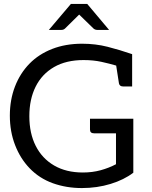

<svg xmlns="http://www.w3.org/2000/svg" viewBox="-20 -947 772 975"><path d="M396 8Q317 8 248.5 -16.5Q180 -41 130 -93Q83 -142 56.5 -210.5Q30 -279 30 -360Q30 -440 56 -507.5Q82 -575 130 -624Q177 -672 245 -698.5Q313 -725 397 -725Q465 -725 526 -709.5Q587 -694 651 -672V-508H605Q587 -508 584 -524L570 -614Q536 -624 495 -633Q454 -642 404 -642Q316 -642 254.5 -606.5Q193 -571 161 -507Q129 -443 129 -357Q129 -270 161.5 -206Q194 -142 255 -106.5Q316 -71 401 -71Q449 -71 491 -82.5Q533 -94 569 -113V-270H458Q437 -270 437 -289V-344H657V-70Q610 -34 541.5 -13Q473 8 396 8ZM228 -795 340 -927H423L534 -795H475Q463 -795 455 -802L382 -873L310 -802Q303 -795 290 -795Z"/></svg>

Font: Aleo
Style: Regular
Weight: 400
Designer: Alessio Laiso
Foundry: Alessio Laiso
Version: Version 2.001; ttfautohint (v1.8.4.7-5d5b);gftools[0.9.29]